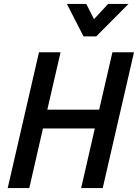

<svg xmlns="http://www.w3.org/2000/svg" viewBox="-20 -950 697 970"><path d="M499 0H390L459 -301H197L128 0H19L177 -686H286L219 -396H481L548 -686H657ZM466 -766H402L318 -930H416L455 -853L526 -930H629Z"/></svg>

Font: Storia Sans SemiBold
Style: Italic
Weight: 600
Italic angle: -13°
Designer: Campivisivi
Foundry: Accademia di Belle Arti di Urbino and students of MA course of Visual design
Version: Version 60.001;May 25, 2020;FontCreator 12.0.0.2522 64-bit